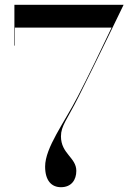

<svg xmlns="http://www.w3.org/2000/svg" viewBox="-20 -770 544 800"><path d="M168 -76C168 -17 195 10 234 10C278 10 298 -21 298 -58C298 -114 234 -129 234 -202C234 -246 260 -272.5 307 -366C377 -505 495 -750 495 -750H40V-580H42V-655H445C404 -568 343 -443 304 -368C248 -259 168 -155 168 -76Z"/></svg>

Font: Bodoni* 96pt
Style: Regular
Weight: 400
Version: Version 2.3